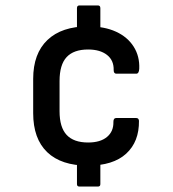

<svg xmlns="http://www.w3.org/2000/svg" viewBox="-20 -648 637 706"><path d="M263 -532V-618Q263 -628 272 -628H340Q349 -628 349 -618V-534ZM272 38Q263 38 263 29V-57L349 -55V29Q349 38 340 38ZM303 -39Q205 -39 153.5 -88.5Q102 -138 102 -232V-358Q102 -451 154.5 -501Q207 -551 304 -551Q364 -551 406.5 -531.5Q449 -512 471.5 -476.5Q494 -441 492 -395Q491 -377 481 -377H408Q398 -377 398 -390Q399 -426 373.5 -446Q348 -466 304 -466Q251 -466 225 -438Q199 -410 199 -350V-239Q199 -180 225 -152Q251 -124 304 -124Q349 -124 373.5 -144.5Q398 -165 397 -200Q397 -214 407 -214H481Q490 -214 491 -204Q492 -127 444 -83Q396 -39 303 -39Z"/></svg>

Font: Sofia Sans Semi Condensed SemiBold
Style: Regular
Weight: 600
Designer: Botio Nikoltchev, Ani Petrova
Foundry: lettersoup
Version: Version 4.100